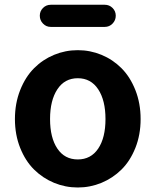

<svg xmlns="http://www.w3.org/2000/svg" viewBox="-20 -789 666 822"><path d="M43.9 -279.3Q43.9 -346.7 66.4 -403.3Q88.9 -460 126 -497.1Q163.1 -534.2 211.4 -554.2Q259.8 -574.2 313 -574.2Q366.2 -574.2 414.6 -554.2Q462.9 -534.2 500 -497.1Q537.1 -460 559.6 -403.3Q582 -346.7 582 -279.3Q582 -211.9 559.6 -155.8Q537.1 -99.6 500 -63Q462.9 -26.4 414.6 -6.3Q366.2 13.7 313 13.7Q259.8 13.7 211.4 -6.3Q163.1 -26.4 126 -63Q88.9 -99.6 66.4 -155.8Q43.9 -211.9 43.9 -279.3ZM431.6 -279.3Q431.6 -359.4 400.4 -406.7Q369.1 -454.1 313 -454.1Q256.8 -454.1 225.6 -406.7Q194.3 -359.4 194.3 -279.3Q194.3 -199.2 225.6 -152.8Q256.8 -106.4 313 -106.4Q369.1 -106.4 400.4 -152.8Q431.6 -199.2 431.6 -279.3ZM197.3 -673.8Q177.7 -673.8 164.1 -688Q150.4 -702.1 150.4 -721.7Q150.4 -741.2 164.1 -754.9Q177.7 -768.6 197.3 -768.6H428.7Q448.2 -768.6 461.9 -754.9Q475.6 -741.2 475.6 -721.7Q475.6 -702.1 461.9 -688Q448.2 -673.8 428.7 -673.8Z"/></svg>

Font: Gen Jyuu Gothic Bold
Style: Bold
Weight: 700
Designer: [Source Han Sans]
Ryoko NISHIZUKA  (kana & ideographs); Paul D. Hunt (Latin, Greek & Cyrillic); Wenlong ZHANG  (bopomofo
Version: Version 1.002.20150607